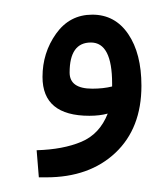

<svg xmlns="http://www.w3.org/2000/svg" viewBox="-20 -242 221 262"><path d="M43 0Q102 0 137.5 -33.5Q173 -67 173 -125Q173 -169 155 -195.5Q137 -222 106 -222Q75 -222 56.5 -196Q38 -170 38 -137Q38 -84 102 -84Q116 -84 127 -87Q116 -59 91 -48.5Q66 -38 30 -37L33 0ZM106 -121Q75 -121 75 -143Q75 -184 104 -184Q133 -184 133 -128V-124Q121 -121 106 -121Z"/></svg>

Font: Noto Sans Arabic Condensed
Style: Regular
Weight: 400
Width: 3
Designer: Nadine Chahine
Foundry: Monotype Imaging Inc.
Version: 1.001